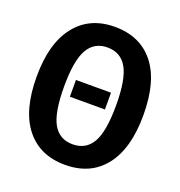

<svg xmlns="http://www.w3.org/2000/svg" viewBox="-130 -819 890 947"><g transform="rotate(20 314.5 -346.0)"><path d="M594 -346Q594 -171 520.5 -77.5Q447 16 314 16Q181 16 107.5 -76.5Q34 -169 34 -346Q34 -520 108 -614Q182 -708 314 -708Q447 -708 520.5 -616Q594 -524 594 -346ZM178 -346Q178 -209 211.5 -150.5Q245 -92 314 -92Q384 -92 417.5 -150.5Q451 -209 451 -346Q451 -482 417.5 -541Q384 -600 314 -600Q245 -600 211.5 -541Q178 -482 178 -346ZM406 -308H222V-396H406Z"/></g></svg>

Font: Fira Sans Condensed SemiBold
Style: Regular
Weight: 600
Width: 3
Designer: bBox Type GmbH & Carrois Corporate GbR & Edenspiekermann AG
Foundry: bBox Type GmbH & Carrois Corporate GbR & Edenspiekermann AG
Version: Version 4.301